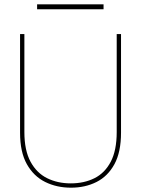

<svg xmlns="http://www.w3.org/2000/svg" viewBox="-20 -858 653 890"><path d="M309 12Q243 12 189.5 -14.5Q136 -41 104.5 -97Q73 -153 73 -243V-700H93V-246Q93 -161 121.5 -108.5Q150 -56 198.5 -32Q247 -8 308 -8Q370 -8 418 -32Q466 -56 493.5 -108.5Q521 -161 521 -246V-700H541V-243Q541 -153 510.5 -97Q480 -41 427.5 -14.5Q375 12 309 12ZM152 -815V-838H460V-815Z"/></svg>

Font: DM Sans 10pt Thin
Style: Regular
Weight: 250
Version: Version 4.004;gftools[0.9.30]